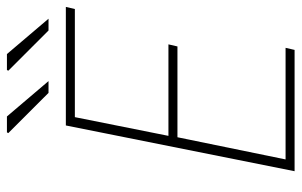

<svg xmlns="http://www.w3.org/2000/svg" viewBox="-178 -692 870 554"><g transform="rotate(-90 257.0 -415.0)"><path d="M40 0 172 -660H514L508 -634H196L142 -364H406L400 -338H138L74 -26H396L390 0ZM266 -710 150 -826 152 -830H198L300 -710ZM446 -710 330 -826 332 -830H378L480 -710Z"/></g></svg>

Font: Source Sans 3 ExtraLight
Style: Italic
Weight: 250
Italic angle: -11°
Designer: Paul D. Hunt
Foundry: Adobe
Version: Version 3.046;hotconv 1.0.118;makeotfexe 2.5.65603